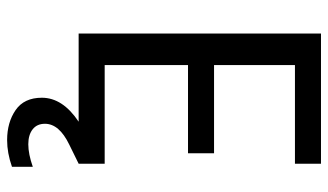

<svg xmlns="http://www.w3.org/2000/svg" viewBox="-216 -522 944 553"><g transform="rotate(90 256.5 -246.0)"><path d="M396 145Q424 145 461 132V192Q421 206 384 206Q333 206 297.5 181.5Q262 157 262 106Q262 46 331 0H77V-698H452V-623H168V-390H422V-315H168V-75H452V0L397 27Q337 56 337 97Q337 120 353 132.5Q369 145 396 145Z"/></g></svg>

Font: MSTAGE
Style: Regular
Weight: 400
Designer: Ninad Kale (Devanagari), Jonny Pinhorn (Latin)
Foundry: Indian Type Foundry
Version: 4.004